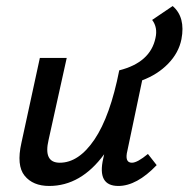

<svg xmlns="http://www.w3.org/2000/svg" viewBox="-20 -610 624 636"><path d="M552 -590Q595 -553 581 -480Q572 -435 537 -399Q502 -363 451 -344L402 -111Q392 -71 417 -71Q435 -71 470 -100L499 -63Q433 6 372 6Q301 6 322 -85L325 -99Q248 6 143 6Q89 6 61.5 -28Q34 -62 51 -137L112 -418H201L141 -147Q123 -71 178 -71Q241 -71 293 -148Q345 -225 375 -377Q478 -403 495 -484Q503 -519 484 -544Z"/></svg>

Font: EauTestInfant Semibold
Style: Italic
Weight: 600
Italic angle: -12°
Designer: Christian Thalmann (Catharsis Fonts)
Version: Version 0.001;PS 000.001;hotconv 1.0.88;makeotf.lib2.5.64775